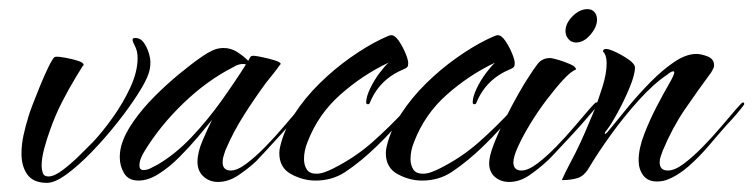

<svg xmlns="http://www.w3.org/2000/svg" viewBox="-20 -394 1648 420"><path d="M83 6Q53 6 40 -12Q27 -30 27 -58Q27 -78 31.5 -98.5Q36 -119 42 -138Q44 -146 51.5 -165.5Q59 -185 68 -207Q77 -229 85.5 -246.5Q94 -264 99 -269Q101 -270 105 -270Q110 -270 124 -267.5Q138 -265 150.5 -261Q163 -257 163 -252Q163 -251 162 -250.5Q161 -250 160 -248L147 -227Q130 -199 115 -169.5Q100 -140 89 -108Q83 -92 77 -70Q71 -48 71 -31Q71 -24 73.5 -16Q76 -8 86 -8Q99 -8 118.5 -23Q138 -38 156.5 -56.5Q175 -75 183 -83Q203 -104 226 -136Q249 -168 265 -202.5Q281 -237 281 -267Q281 -282 275.5 -292.5Q270 -303 270 -307Q270 -311 276 -311Q287 -311 294 -301.5Q301 -292 305 -279.5Q309 -267 309 -258Q309 -244 305 -233Q300 -217 281.5 -188Q263 -159 236.5 -125.5Q210 -92 181 -62Q152 -32 126 -13Q100 6 83 6Z M457 4Q438 4 425 -8Q412 -20 412 -40Q412 -61 423.5 -87.5Q435 -114 444 -132Q432 -117 413 -94.5Q394 -72 372 -50Q350 -28 327 -13.5Q304 1 283 1Q261 1 251.5 -15Q242 -31 242 -50Q242 -62 245 -74Q252 -100 272 -128.5Q292 -157 318.5 -183.5Q345 -210 373 -233Q401 -256 423 -271Q433 -278 444.5 -283.5Q456 -289 469 -289Q485 -289 498.5 -280.5Q512 -272 523 -261Q526 -266 527.5 -269Q529 -272 535 -272Q539 -272 553.5 -269Q568 -266 581 -262Q594 -258 594 -254Q594 -253 593 -253Q586 -243 578 -233Q570 -223 562 -213Q537 -179 513.5 -142Q490 -105 473 -65Q471 -59 469 -52.5Q467 -46 467 -39Q467 -21 485 -21Q499 -21 519 -36Q539 -51 560.5 -73Q582 -95 601 -117.5Q620 -140 633 -155Q646 -170 648 -170Q651 -170 651 -166Q651 -164 636 -146.5Q621 -129 600 -106Q579 -83 562 -64.5Q545 -46 540 -41Q524 -26 502 -11Q480 4 457 4ZM294 -22Q302 -22 310.5 -26.5Q319 -31 325 -34Q364 -57 399 -94Q434 -131 464 -173Q494 -215 518 -253Q516 -254 511 -254Q501 -254 490 -247Q433 -218 381.5 -168.5Q330 -119 296 -63Q292 -57 288.5 -48.5Q285 -40 285 -32Q285 -22 294 -22Z M670 1Q643 1 617 -13Q591 -27 591 -59Q591 -63 591.5 -66.5Q592 -70 593 -74Q601 -109 624 -144.5Q647 -180 679 -211.5Q711 -243 746.5 -268Q782 -293 813 -308Q818 -310 825 -313.5Q832 -317 836 -317Q844 -317 852.5 -304.5Q861 -292 867 -277.5Q873 -263 873 -256Q873 -250 871 -247.5Q869 -245 864 -243Q810 -221 789 -169Q788 -166 785 -166Q781 -166 781 -170Q781 -182 789.5 -200Q798 -218 810 -234Q822 -250 830 -257Q773 -230 724.5 -187Q676 -144 653 -84Q645 -65 645 -46Q645 -33 651 -23.5Q657 -14 672 -14Q681 -14 690.5 -17.5Q700 -21 708 -25Q756 -49 794 -82.5Q832 -116 868 -155Q870 -157 871 -157Q872 -157 872 -155Q872 -152 870.5 -148.5Q869 -145 867 -143Q841 -110 805 -75Q769 -40 734 -17Q706 1 670 1Z M903 1Q876 1 850 -13Q824 -27 824 -59Q824 -63 824.5 -66.5Q825 -70 826 -74Q834 -109 857 -144.5Q880 -180 912 -211.5Q944 -243 979.5 -268Q1015 -293 1046 -308Q1051 -310 1058 -313.5Q1065 -317 1069 -317Q1077 -317 1085.5 -304.5Q1094 -292 1100 -277.5Q1106 -263 1106 -256Q1106 -250 1104 -247.5Q1102 -245 1097 -243Q1043 -221 1022 -169Q1021 -166 1018 -166Q1014 -166 1014 -170Q1014 -182 1022.5 -200Q1031 -218 1043 -234Q1055 -250 1063 -257Q1006 -230 957.5 -187Q909 -144 886 -84Q878 -65 878 -46Q878 -33 884 -23.5Q890 -14 905 -14Q914 -14 923.5 -17.5Q933 -21 941 -25Q989 -49 1027 -82.5Q1065 -116 1101 -155Q1103 -157 1104 -157Q1105 -157 1105 -155Q1105 -152 1103.5 -148.5Q1102 -145 1100 -143Q1074 -110 1038 -75Q1002 -40 967 -17Q939 1 903 1Z M1240 -301Q1230 -301 1223.5 -308.5Q1217 -316 1217 -326Q1217 -343 1232.5 -358.5Q1248 -374 1265 -374Q1275 -374 1280.5 -367.5Q1286 -361 1286 -351Q1286 -335 1271.5 -318Q1257 -301 1240 -301ZM1094 4Q1075 4 1062.5 -7Q1050 -18 1050 -37Q1050 -52 1060 -78Q1070 -104 1085 -134Q1100 -164 1114.5 -189.5Q1129 -215 1138 -228Q1146 -241 1156 -254Q1166 -267 1183 -267Q1188 -267 1201.5 -263Q1215 -259 1227.5 -253.5Q1240 -248 1240 -242Q1229 -238 1212 -219.5Q1195 -201 1176 -176Q1157 -151 1140.5 -124Q1124 -97 1113.5 -74Q1103 -51 1103 -39Q1103 -21 1121 -21Q1135 -21 1155 -36Q1175 -51 1196.5 -73Q1218 -95 1237 -117.5Q1256 -140 1269 -155Q1282 -170 1284 -170Q1288 -170 1288 -166Q1288 -164 1278 -152Q1268 -140 1252.5 -122.5Q1237 -105 1220.5 -87.5Q1204 -70 1192 -57Q1180 -44 1176 -41Q1160 -26 1138.5 -11Q1117 4 1094 4Z M1417 3Q1397 3 1387 -10.5Q1377 -24 1377 -43Q1377 -69 1389 -100Q1401 -131 1416 -160Q1431 -189 1443 -209.5Q1455 -230 1455 -236Q1455 -238 1453 -238Q1450 -238 1446 -235.5Q1442 -233 1440 -231Q1410 -211 1377.5 -175Q1345 -139 1316.5 -99.5Q1288 -60 1269 -28Q1258 -9 1243.5 -4.5Q1229 0 1209 0Q1216 -16 1224 -31Q1232 -46 1239 -60Q1251 -84 1261 -107.5Q1271 -131 1281 -155Q1289 -176 1298 -204.5Q1307 -233 1307 -255Q1307 -261 1306 -267Q1305 -273 1302 -278Q1299 -281 1299 -281Q1299 -287 1306 -287Q1312 -287 1327 -280Q1342 -273 1355.5 -263.5Q1369 -254 1369 -246Q1369 -231 1357.5 -203Q1346 -175 1331.5 -148.5Q1317 -122 1307 -109Q1306 -108 1304.5 -106Q1303 -104 1303 -102L1304 -101Q1306 -101 1320 -118.5Q1334 -136 1355.5 -162Q1377 -188 1403 -214.5Q1429 -241 1455 -258.5Q1481 -276 1503 -276Q1514 -276 1528 -270.5Q1542 -265 1542 -251Q1542 -247 1540 -243.5Q1538 -240 1536 -236Q1505 -194 1478 -154.5Q1451 -115 1430 -65Q1428 -59 1425.5 -52.5Q1423 -46 1423 -39Q1423 -21 1441 -21Q1456 -21 1476 -36Q1496 -51 1517.5 -73Q1539 -95 1558 -117.5Q1577 -140 1590 -155Q1603 -170 1605 -170Q1608 -170 1608 -166Q1608 -165 1599.5 -154.5Q1591 -144 1582 -134Q1573 -124 1570 -121Q1553 -102 1531.5 -76.5Q1510 -51 1486 -30Q1462 -9 1437 0Q1428 3 1417 3Z"/></svg>

Font: Caramel
Style: Regular
Weight: 400
Designer: Robert E. Leuschke
Foundry: Robert E. Leuschke
Version: Version 1.010